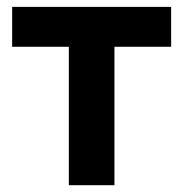

<svg xmlns="http://www.w3.org/2000/svg" viewBox="-20 -544 537 564"><path d="M182.2 0V-406.6H15.7V-523.8H482.7V-406.6H316.2V0Z"/></svg>

Font: Raleway Thin
Style: Regular
Weight: 100
Designer: Matt McInerney, Pablo Impallari, Rodrigo Fuenzalida
Foundry: Matt McInerney, Pablo Impallari, Rodrigo Fuenzalida
Version: Version 4.026